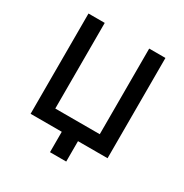

<svg xmlns="http://www.w3.org/2000/svg" viewBox="-148 -637 826 860"><g transform="rotate(30 265.0 -207.0)"><path d="M149.9 -518.6V-75.7H379.9V-518.6H463.9V0H311V105.5H227.1V0H65.9V-518.6Z"/></g></svg>

Font: Arian AMU
Style: Regular
Weight: 400
Designer: Ruben Hakobyan (Tarumian)
Foundry: Ruben Hakobyan (Tarumian)
Version: Version 4.003